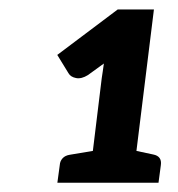

<svg xmlns="http://www.w3.org/2000/svg" viewBox="-20 -845 384 415"><path d="M104 -450 109.2 -488.3Q109.7 -496.7 115.2 -502.8Q120.7 -508.9 130.9 -510.5L180.7 -518.8L199.9 -676.1Q200.9 -683.7 202.2 -691.3Q203.5 -699 204.5 -707.7L170 -682.7Q156.1 -674 144.4 -676.3Q132.7 -678.6 128.2 -686.5L103.8 -726.3L234.5 -824.6H312.7L274.9 -518.8L311.1 -511.1Q330.3 -507.4 327.7 -488.3L322.6 -450Z"/></svg>

Font: Aleo
Style: Italic
Weight: 400
Italic angle: -7°
Designer: Alessio Laiso
Foundry: Alessio Laiso
Version: Version 2.001;gftools[0.9.29]